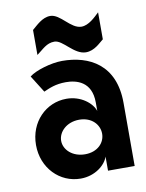

<svg xmlns="http://www.w3.org/2000/svg" viewBox="-86 -814 678 890"><g transform="rotate(-10 253.0 -369.5)"><path d="M123 -702.6V-585C153.3 -606.9 173.3 -632.3 210.9 -632.3C251 -632.3 291 -558.1 347.2 -558.1C387.7 -558.1 416 -590.3 434.1 -604V-731C413.1 -710.9 381.3 -678.7 347.2 -678.7C296.4 -678.7 260.3 -752.9 212.4 -752.9C174.3 -752.9 145 -720.7 123 -702.6ZM261.2 -255.9C320.8 -255.9 355 -215.8 355 -173.8C355 -131.8 320.8 -93.3 261.2 -93.3C201.7 -93.3 162.1 -131.8 162.1 -173.8C162.1 -215.8 201.7 -255.9 261.2 -255.9ZM219.7 -361.8C123 -361.8 43.9 -283.2 43.9 -174.8C43.9 -66.4 123 14.2 221.7 14.2C290 14.2 339.8 -28.3 352.1 -66.4V0H477.5V-148.9V-297.4C477.5 -476.6 358.4 -538.1 230.5 -538.1C178.2 -538.1 103.5 -515.6 74.7 -492.2L125 -412.1C151.4 -423.8 181.6 -438 230.5 -438C279.3 -438 351.1 -420.9 351.1 -321.3V-281.2C338.9 -319.3 288.1 -361.8 219.7 -361.8Z"/></g></svg>

Font: Tuffy
Style: Bold
Weight: 700
Designer: Thatcher Ulrich, Karoly Barta, Michael Everson
Version: Version 001.270